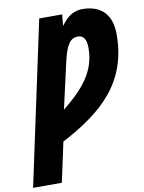

<svg xmlns="http://www.w3.org/2000/svg" viewBox="-160 -794 831 1105"><g transform="rotate(-10 255.5 -242.0)"><path d="M-58 240H110L160 8C401 -119 569 -266 569 -547C569 -656 515 -724 399 -724C349 -724 311 -699 276 -650H274L280 -714H146ZM195 -172 256 -442C278 -537 301 -573 348 -573C380 -573 396 -546 396 -498C396 -363 320 -273 195 -172Z"/></g></svg>

Font: Noto Sans UI Condensed Black
Style: Italic
Weight: 900
Width: 3
Italic angle: -192°
Designer: Monotype Design Team
Foundry: Monotype Imaging Inc.
Version: Version 1.901